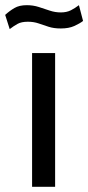

<svg xmlns="http://www.w3.org/2000/svg" viewBox="-31 -722 341 742"><path d="M182 -517V0H93V-517ZM290 -641Q277 -631 256 -621.5Q235 -612 204 -612Q177 -612 157 -618.5Q137 -625 118.2 -631.5Q99.5 -638 76.5 -638Q52 -638 37 -629.8Q22 -621.5 6.5 -609.5L-11 -664.5Q6 -680 24.8 -691Q43.5 -702 72.5 -702Q97 -702 118.8 -695Q140.5 -688 161.2 -681Q182 -674 204 -674Q226.5 -674 242.8 -682.2Q259 -690.5 274 -702Z"/></svg>

Font: Public Sans
Style: Regular
Weight: 400
Designer: The Public Sans project authors (U.S. Web Design System). Libre Franklin designed by Pablo Impallari and Rodrigo Fuenzal
Version: Version 1.008; ttfautohint (v1.8.1) -l 8 -r 50 -G 200 -x 14 